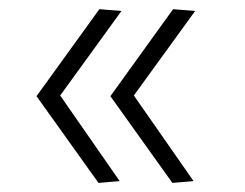

<svg xmlns="http://www.w3.org/2000/svg" viewBox="-20 -473 531 416"><path d="M219.2 -264.6 353.5 -76.7 399.4 -80.6 270 -266.1 402.8 -449.2 355 -453.1ZM59.1 -264.6 193.4 -76.7 239.3 -80.6 110.4 -266.1 243.2 -449.2 195.3 -453.1Z"/></svg>

Font: My Font
Style: ExtraLight
Weight: 500
Designer: Vernon Adams
Foundry: newtypography
Version: Version 0.001